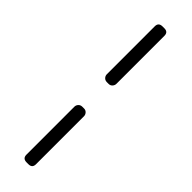

<svg xmlns="http://www.w3.org/2000/svg" viewBox="-240 -683 680 680"><g transform="rotate(45 100.0 -343.5)"><path d="M93 -684H102Q121 -684 121 -665V-425Q121 -417 115.5 -411Q110 -405 102 -405H93Q84 -405 78.5 -411Q73 -417 73 -425V-665Q73 -684 93 -684ZM93 -282H102Q110 -282 115.5 -276Q121 -270 121 -262V-22Q121 -3 102 -3H93Q73 -3 73 -22V-262Q73 -270 78.5 -276Q84 -282 93 -282Z"/></g></svg>

Font: Text Me One
Style: Regular
Weight: 400
Designer: Julia Petretta
Foundry: Julia Petretta
Version: Version 1.003